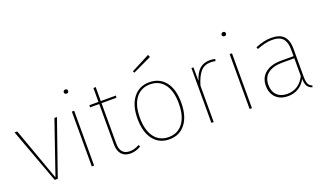

<svg xmlns="http://www.w3.org/2000/svg" viewBox="-75 -1230 2878 1708"><g transform="rotate(-20 1363.5 -375.5)"><path d="M243 0H214L23 -519H48L228 -19L400 -519H424Z M587 0H565V-519H587ZM576 -724Q597 -724 597 -704Q597 -685 576 -685Q567 -685 561.5 -690.5Q556 -696 556 -704Q556 -712 561.5 -718Q567 -724 576 -724Z M1020 -37 1030 -20Q982 10 929 10Q876 10 846.5 -22.5Q817 -55 817 -117V-499H731V-519H817V-650L839 -652V-519H983L979 -499H839V-118Q839 -11 931 -11Q977 -11 1020 -37Z M1300 -509Q1214 -509 1164.5 -444Q1115 -379 1115 -259Q1115 -142 1163.5 -76.5Q1212 -11 1299 -11Q1385 -11 1434.5 -76.5Q1484 -142 1484 -262Q1484 -380 1435.5 -444.5Q1387 -509 1300 -509ZM1300 -529Q1396 -529 1451.5 -459.5Q1507 -390 1507 -262Q1507 -134 1451 -62Q1395 10 1299 10Q1202 10 1147 -61.5Q1092 -133 1092 -259Q1092 -386 1148.5 -457.5Q1205 -529 1300 -529ZM1384 -738 1206 -654 1198 -670 1374 -761Z M1873 -529Q1900 -529 1924 -523L1919 -504Q1897 -509 1873 -509Q1816 -509 1780 -469.5Q1744 -430 1719 -344V0H1697V-519H1716L1717 -390Q1739 -462 1776.5 -495.5Q1814 -529 1873 -529Z M2081 0H2059V-519H2081ZM2070 -724Q2091 -724 2091 -704Q2091 -685 2070 -685Q2061 -685 2055.5 -690.5Q2050 -696 2050 -704Q2050 -712 2055.5 -718Q2061 -724 2070 -724Z M2421 -11Q2532 -11 2587 -119V-288H2473Q2386 -288 2337.5 -251Q2289 -214 2289 -144Q2289 -82 2324.5 -46.5Q2360 -11 2421 -11ZM2609 -372V-110Q2609 -59 2619.5 -37Q2630 -15 2656 -6L2650 10Q2619 0 2605 -22.5Q2591 -45 2590 -91Q2533 10 2421 10Q2348 10 2306.5 -32Q2265 -74 2265 -144Q2265 -222 2320 -265Q2375 -308 2469 -308H2587V-370Q2587 -440 2556.5 -474.5Q2526 -509 2454 -509Q2391 -509 2311 -476L2304 -495Q2386 -529 2454 -529Q2535 -529 2572 -489.5Q2609 -450 2609 -372Z"/></g></svg>

Font: FiraSans
Style: Regular
Weight: 150
Designer: Carrois Corporate & Edenspiekermann AG
Foundry: Carrois Corporate GbR & Edenspiekermann AG
Version: Version 3.106;PS 003.106;hotconv 1.0.70;makeotf.lib2.5.58329